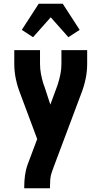

<svg xmlns="http://www.w3.org/2000/svg" viewBox="-20 -787 540 1022"><path d="M246 215H109V208Q109 177 113 147Q117 117 127 89L178 -47L88 -288Q73 -326 64.5 -366Q56 -406 56 -447V-520H193V-447Q193 -420 198 -393.5Q203 -367 211 -341Q212 -339 212.5 -337Q213 -335 214 -333V-332Q215 -331 215.5 -329Q216 -327 217 -325L248 -230L284 -328Q285 -330 285.5 -332Q286 -334 287 -336V-337Q296 -364 301.5 -391.5Q307 -419 307 -447V-520H444V-447Q444 -406 435.5 -366Q427 -326 412 -288L266 101L256 129Q249 148 247.5 168Q246 188 246 208ZM156 -589 96 -628 186 -767H314L404 -628L344 -589L250 -695Z"/></svg>

Font: Iosevka Term Curly Heavy
Style: Regular
Weight: 900
Designer: Belleve Invis
Foundry: Belleve Invis
Version: Version 32.3.0